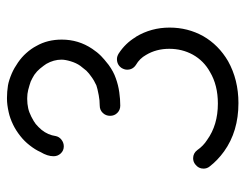

<svg xmlns="http://www.w3.org/2000/svg" viewBox="-98 -584 716 561"><g transform="rotate(-90 260.5 -303.0)"><path d="M252.9 -641.1H255.9Q273.4 -641.1 292 -638.2Q306.6 -635.7 327.1 -627Q342.8 -620.1 358.9 -608.9Q375 -597.7 386.2 -585Q399.4 -570.3 407.2 -555.2Q425.8 -522.9 425.8 -481Q425.8 -432.1 398.9 -392.1Q389.2 -377.4 377.9 -366.2Q369.6 -357.9 352.1 -344.2Q332 -329.6 313 -323.2Q293 -315.9 272 -313Q252 -310.1 232.9 -310.1Q220.2 -310.1 211.7 -318.6Q203.1 -327.1 203.1 -339.8Q203.1 -352.5 211.7 -361.3Q220.2 -370.1 232.9 -370.1Q248.5 -370.1 263.2 -373Q284.2 -377 292 -379.9Q306.2 -386.2 317.9 -395Q326.7 -400.9 335 -409.2Q347.2 -423.8 349.1 -426.8Q357.4 -438.5 362.3 -454.6Q367.2 -470.7 367.2 -481.9Q367.2 -504.4 355 -525.9Q351.1 -532.2 340.8 -544.9Q333.5 -553.7 323.2 -561Q314 -566.9 303.2 -571.8Q293.5 -575.2 278.8 -579.1Q267.1 -582 254.9 -582H252Q238.3 -582 225.1 -579.1Q213.9 -576.7 200.2 -569.8Q186 -562.5 179.2 -557.1Q169.9 -549.3 162.1 -540Q154.8 -531.2 149.9 -520Q145.5 -509.8 144 -499Q142.1 -488.8 133.3 -481.9Q124.5 -475.1 113.8 -475.1Q101.6 -475.1 93.3 -483.9Q85 -492.7 85 -504.9Q85 -522.9 97.2 -543Q104 -558.6 117.2 -575.2Q128.9 -590.3 144 -602.1Q160.6 -615.2 176.8 -623Q195.8 -632.3 213.9 -636.2Q235.8 -641.1 252.9 -641.1ZM433.1 -265.1 434.1 -264.2Q460.9 -219.7 460.9 -166Q460.9 -112.8 436 -67.9Q410.2 -22.9 362.8 4.9Q308.6 35.2 240.2 35.2Q157.7 35.2 99.1 -6.8Q72.8 -25.9 55.2 -48.8Q48.8 -56.6 48.8 -66.9Q48.8 -81.5 61 -90.8Q68.8 -97.2 79.1 -97.2Q93.8 -97.2 103 -85Q115.2 -67.4 132.8 -56.2Q176.3 -24.9 238.8 -24.9Q292.5 -24.9 331.1 -47.9Q363.8 -65.9 381.8 -98.1Q398.9 -129.4 398.9 -167Q398.9 -205.1 380.9 -234.9Q370.6 -253.4 352.1 -264.2Q337.9 -273.4 337.9 -290Q337.9 -297.9 342.8 -306.2Q352.1 -319.8 369.1 -319.8Q376.5 -319.8 384.8 -314.9Q415 -295.4 433.1 -265.1Z"/></g></svg>

Font: Beon
Style: Regular
Weight: 400
Designer: BSozoo
Foundry: BSozoo
Version: Version 1.001;PS 001.001;hotconv 1.0.70;makeotf.lib2.5.58329